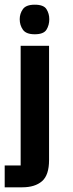

<svg xmlns="http://www.w3.org/2000/svg" viewBox="-30 -607 310 818"><path d="M118 -461Q81 -461 67.5 -480.5Q54 -500 54 -525Q54 -549 67.5 -568Q81 -587 118 -587Q156 -587 168 -568Q180 -549 180 -525Q180 -500 168 -480.5Q156 -461 118 -461ZM58 -412H179V75Q179 139 149 165Q119 191 65 191H-10V98H58Z"/></svg>

Font: Darker Grotesque ExtraBold
Style: Regular
Weight: 800
Designer: Gabriel Lam
Foundry: TypeRant
Version: Version 1.000;gftools[0.9.28]